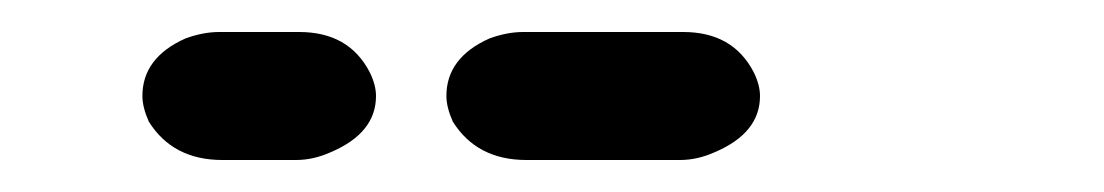

<svg xmlns="http://www.w3.org/2000/svg" viewBox="-20 -440 690 120"><path d="M165 -340H119Q88 -340 73 -364Q69 -373 69 -380Q69 -404 96 -416Q107 -420 117 -420H167Q198 -420 211 -395Q215 -387 215 -380Q215 -357 187 -345Q176 -340 165 -340ZM405 -340H309Q278 -340 263 -364Q259 -373 259 -380Q259 -404 286 -416Q297 -420 307 -420H407Q438 -420 451 -395Q455 -387 455 -380Q455 -357 427 -345Q416 -340 405 -340Z"/></svg>

Font: Segment14
Style: Regular
Weight: 400
Monospace: yes
Designer: Paul Flo Williams
Foundry: His Deeds Are Dust
Version: Version 1.002